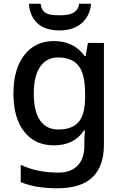

<svg xmlns="http://www.w3.org/2000/svg" viewBox="-20 -769 660 1029"><path d="M269 -549Q321 -549 363 -529Q405 -509 434 -468H439L451 -539H537V7Q537 122 475.5 181Q414 240 288 240Q230 240 181 232Q132 224 91 207V114Q177 156 294 156Q360 156 396 118.5Q432 81 432 13V-5Q432 -18 433 -39.5Q434 -61 435 -71H431Q403 -29 362.5 -9.5Q322 10 269 10Q167 10 109.5 -63.5Q52 -137 52 -268Q52 -398 110 -473.5Q168 -549 269 -549ZM291 -461Q229 -461 195 -411Q161 -361 161 -267Q161 -173 194.5 -124Q228 -75 293 -75Q367 -75 401.5 -115.5Q436 -156 436 -248V-268Q436 -372 401 -416.5Q366 -461 291 -461ZM468 -749Q463 -685 418.5 -645.5Q374 -606 299 -606Q221 -606 180 -645Q139 -684 135 -749H198Q201 -722 214 -708.5Q227 -695 249 -691Q271 -687 301 -687Q326 -687 348 -691.5Q370 -696 385.5 -709.5Q401 -723 404 -749Z"/></svg>

Font: Noto Sans Tangsa Medium
Style: Regular
Weight: 500
Version: Version 1.504